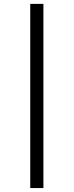

<svg xmlns="http://www.w3.org/2000/svg" viewBox="-20 -953 373 973"><path d="M133.3 0V-933.3H200V0Z"/></svg>

Font: Galmuri14 Regular
Style: Regular
Weight: 400
Designer: Lee Minseo (quiple)
Version: Version 2.399;hotconv 1.1.1;makeotfexe 2.6.0 DEVELOPMENT